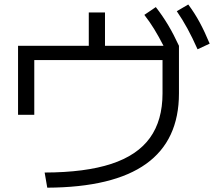

<svg xmlns="http://www.w3.org/2000/svg" viewBox="-20 -825 978 867"><path d="M713.9 -403.3V-553.7H134.8V-306.6H61.5V-618.2H380.9V-768.6H454.1V-618.2H718.3Q696.3 -661.1 676 -694.1Q655.8 -727.1 631.8 -757.8L683.6 -793Q714.4 -753.4 739.3 -711.7Q764.2 -669.9 788.1 -618.2V-403.3Q788.1 -191.4 639.9 -85.2Q491.7 21 193.4 22.5L181.6 -45.9Q365.2 -46.4 482.7 -85Q600.1 -123.5 657 -202.4Q713.9 -281.2 713.9 -403.3ZM778.3 -774.4 830.1 -804.7Q858.9 -766.1 881.6 -724.1Q904.3 -682.1 926.8 -627.9L872.1 -602.5Q848.6 -655.3 826.4 -696Q804.2 -736.8 778.3 -774.4Z"/></svg>

Font: Pretendard JP
Style: Regular
Weight: 400
Designer: Base glyphs from Inter by Rasmus Andersson; Hangeul glyphs from Noto Sans CJK(Source Han Sans) by Jang Soo-young and Kan
Foundry: Kil Hyung-jin
Version: Version 1.309